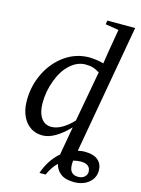

<svg xmlns="http://www.w3.org/2000/svg" viewBox="-133 -767 777 1055"><g transform="rotate(15 255.5 -239.5)"><path d="M382 -459V-457Q384 -480 415 -658L339 -670L343 -692H501L371 41Q394 36 408 36Q461 36 486 58Q511 80 511 116Q511 159 478 186Q445 213 394 213Q345 213 318 192Q292 172 284 139Q255 166 234 213H199Q225 136 283 85L284 76L311 -76Q228 10 161 10Q101 10 65 -35Q29 -80 29 -155Q29 -238 65 -311Q101 -384 164 -428Q226 -471 302 -471Q348 -469 382 -459ZM371 -407 370 -405Q352 -416 335 -422Q317 -428 291 -428Q244 -428 204 -392Q164 -357 140 -293Q116 -230 116 -163Q116 -110 137 -79Q158 -48 196 -48Q224 -48 256 -66Q289 -85 318 -117ZM459 135H458Q458 116 444 105Q430 94 405 94Q382 94 360 100L359 122Q359 179 409 179Q432 179 445 167Q459 155 459 135Z"/></g></svg>

Font: Libra Serif Modern
Style: Italic
Weight: 400
Italic angle: -12°
Designer: Stefan Peev, Context Ltd
Foundry: Stefan Peev, Context Ltd
Version: Version 1.000